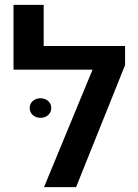

<svg xmlns="http://www.w3.org/2000/svg" viewBox="-20 -770 569 790"><path d="M35.6 0ZM494.6 -502 293 0H161.1L360.8 -483.4H35.6V-750H159.7V-580.6H494.6ZM102.1 -325.7Q102.1 -342.8 114.7 -354.2Q127.4 -365.7 146.5 -365.7Q165.5 -365.7 178.2 -354.2Q190.9 -342.8 190.9 -325.7Q190.9 -308.1 178.2 -296.6Q165.5 -285.2 146.5 -285.2Q127.4 -285.2 114.7 -296.9Q102.1 -308.6 102.1 -325.7Z"/></svg>

Font: Heebo Medium
Style: Regular
Weight: 500
Designer: Oded Ezer
Foundry: Meir Sadan
Version: Version 2.001; ttfautohint (v1.5.14-ce02) -l 8 -r 50 -G 200 